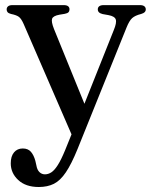

<svg xmlns="http://www.w3.org/2000/svg" viewBox="-20 -490 595 750"><path d="M320 -59.5 265.5 49 72.5 -396Q63.5 -416.5 54.2 -423.8Q45 -431 23 -435.5Q13.5 -438 9.8 -442.2Q6 -446.5 6 -453Q6 -461 11.8 -465.5Q17.5 -470 28 -470H229.5Q240 -470 245.8 -465.8Q251.5 -461.5 251.5 -453.5Q251.5 -446.5 247.5 -442.2Q243.5 -438 233 -436L212 -432.5Q187.5 -428 183.5 -416.8Q179.5 -405.5 191 -376.5ZM234 97.5 274.5 -2.5 288 -30 424.5 -372.5Q436.5 -401.5 432.2 -414Q428 -426.5 403.5 -431L381 -435Q371 -437.5 366.5 -442Q362 -446.5 362 -453.5Q362 -461.5 368 -465.8Q374 -470 384.5 -470H527.5Q538 -470 543.8 -465.5Q549.5 -461 549.5 -453Q549.5 -447 545.5 -442.8Q541.5 -438.5 531.5 -435.5Q507.5 -429.5 496.2 -419.2Q485 -409 474.5 -383L283 92Q259 151 237.2 183.2Q215.5 215.5 190.5 228Q165.5 240.5 131.5 240.5Q80.5 240.5 51.2 213.2Q22 186 22 148Q22 120.5 34.8 105.2Q47.5 90 69 90Q89.5 90 100.8 103Q112 116 118 138L122 155.5Q125 173.5 134 182.2Q143 191 155.5 191Q168.5 191 180.5 183.2Q192.5 175.5 205.5 155.2Q218.5 135 234 97.5Z"/></svg>

Font: Fraunces 12pt
Style: Regular
Weight: 400
Version: Version 1.000;[b76b70a41]